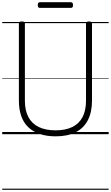

<svg xmlns="http://www.w3.org/2000/svg" viewBox="-20 -1208 998 1728"><path d="M481 19Q400 19 338 -2Q276 -23 234 -63.5Q192 -104 171 -164Q150 -224 150 -303V-996Q150 -1006 156 -1010.5Q162 -1015 176 -1015Q191 -1015 197.5 -1010.5Q204 -1006 204 -996V-301Q204 -214 235.5 -154.5Q267 -95 328.5 -65Q390 -35 481 -35Q570 -35 631 -65Q692 -95 723 -154.5Q754 -214 754 -301V-996Q754 -1006 760.5 -1010.5Q767 -1015 781 -1015Q808 -1015 808 -996V-303Q808 -198 770.5 -126Q733 -54 660.5 -17.5Q588 19 481 19ZM339 -1137Q328 -1137 324 -1143.5Q320 -1150 320 -1161Q320 -1174 324 -1181Q328 -1188 339 -1188H618Q629 -1188 633 -1181Q637 -1174 637 -1161Q637 -1150 633 -1143.5Q629 -1137 618 -1137ZM0 490H958V500H0ZM0 -20H958V0H0ZM0 -505H958V-500H0ZM0 -1010H958V-1000H0Z"/></svg>

Font: Playwrite NG Modern Guides
Style: Regular
Weight: 400
Designer: Veronika Burian, José Scaglione
Foundry: TypeTogether
Version: Version 1.003